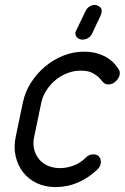

<svg xmlns="http://www.w3.org/2000/svg" viewBox="-20 -760 507 780"><path d="M329 -120Q341 -133 359 -133Q377 -133 384.5 -121Q392 -109 389 -95Q386 -80 374 -70Q338 -36 295.5 -18Q253 0 205 0Q163 0 129.5 -16Q96 -32 74 -60Q52 -88 43.5 -125.5Q35 -163 44 -205L73 -344Q82 -387 106 -424.5Q130 -462 163.5 -490Q197 -518 237.5 -534Q278 -550 320 -550Q354 -550 378.5 -542Q403 -534 419.5 -523Q436 -512 446 -500Q456 -488 461 -480Q469 -470 466 -455Q463 -442 450 -429.5Q437 -417 420 -417Q407 -417 399 -426L382 -445Q372 -455 355 -464Q338 -473 306 -473Q280 -473 254 -463Q228 -453 206.5 -435.5Q185 -418 169.5 -394.5Q154 -371 148 -344L119 -205Q113 -178 118.5 -154.5Q124 -131 138.5 -113.5Q153 -96 175 -86.5Q197 -77 224 -77Q250 -77 278 -87Q306 -97 329 -120ZM327 -714Q333 -727 343.5 -733.5Q354 -740 365 -740Q374 -740 385 -732.5Q396 -725 392 -707Q392 -704 390 -700L385 -689Q382 -681 374 -666L354 -623Q348 -611 337 -605Q326 -599 315 -599Q302 -599 293 -608Q284 -617 287 -631Q288 -632 288.5 -633Q289 -634 289 -635Z"/></svg>

Font: VDS Compensated
Style: Light Italic
Weight: 300
Italic angle: -12°
Designer: artmaker
Foundry: artmaker
Version: Version 1.000 2012 initial release